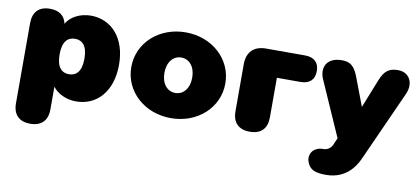

<svg xmlns="http://www.w3.org/2000/svg" viewBox="-66 -729 2495 1142"><g transform="rotate(10 1182.0 -158.0)"><path d="M158 190C225 190 262 153 262 85V-52C290 -14 344 12 403 12C529 12 618 -86 618 -247C618 -408 528 -506 403 -506C339 -506 281 -476 256 -431C246 -479 212 -504 156 -504C90 -504 54 -467 54 -399V85C54 153 91 190 158 190ZM334 -140C291 -140 259 -168 259 -247C259 -326 291 -354 334 -354C377 -354 409 -326 409 -247C409 -168 377 -140 334 -140Z M976 12C1137 12 1260 -101 1260 -247C1260 -393 1137 -506 976 -506C815 -506 692 -393 692 -247C692 -101 815 12 976 12ZM976 -140C928 -140 892 -181 892 -247C892 -313 928 -354 976 -354C1024 -354 1060 -313 1060 -247C1060 -181 1024 -140 976 -140Z M1452 10C1520 10 1556 -27 1556 -95V-334H1698C1753 -334 1783 -362 1783 -414C1783 -466 1753 -494 1698 -494H1463C1389 -494 1348 -453 1348 -379V-95C1348 -27 1385 10 1452 10Z M1827 122C1844 172 1877 184 1944 184C2082 184 2129 71 2139 48L2146 33L2329 -373C2360 -442 2327 -504 2259 -504C2205 -504 2177 -485 2152 -422L2084 -251L2020 -420C1995 -486 1968 -504 1919 -504C1830 -504 1798 -442 1828 -373L1974 -42L1962 -15L1957 -3C1947 23 1923 35 1905 35C1829 35 1817 93 1827 122Z"/></g></svg>

Font: SN Pro Black
Style: Regular
Weight: 900
Designer: Tobias Whetton
Foundry: Supernotes
Version: Version 1.001;Glyphs 3.2 (3249)